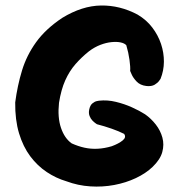

<svg xmlns="http://www.w3.org/2000/svg" viewBox="-20 -670 651 697"><path d="M220.8 -12Q183.5 -23 149.8 -45.4Q116 -67.8 89.9 -102.6Q63.8 -137.5 49.1 -186.1Q34.5 -234.8 35.2 -298.2Q43.2 -359.2 59.9 -414Q76.5 -468.8 111.1 -516.9Q145.8 -565 205.8 -605Q277.8 -649 346.6 -650Q415.5 -651 479.5 -617Q511.8 -597.8 532.9 -570Q554 -542.2 564.6 -510.4Q575.2 -478.5 575 -446Q574.8 -413.5 562.8 -383.8Q562.8 -383.8 557.6 -376.5Q552.5 -369.2 541.4 -362.5Q530.2 -355.8 511.2 -357.8Q488.8 -360.5 476 -374Q463.2 -387.5 457.9 -400Q452.5 -412.5 452.5 -412.5Q453.8 -426 450.1 -452.5Q446.5 -479 438.5 -505.8Q432 -513 418 -516Q404 -519 384.8 -517.1Q365.5 -515.2 344.5 -507.2Q323.5 -499.2 303.2 -484Q276.5 -462.8 254.2 -437.4Q232 -412 216.9 -378.4Q201.8 -344.8 194.2 -296.8Q188.5 -243.5 201.4 -205.8Q214.2 -168 240.2 -149.5Q263.5 -139 286.5 -133.9Q309.5 -128.8 334.1 -130Q358.8 -131.2 385.8 -139.2Q411 -148.5 425.2 -160.1Q439.5 -171.8 430.5 -184Q412 -193.5 385.5 -202.8Q359 -212 332 -219Q332 -219 326.9 -222.5Q321.8 -226 315.5 -232.4Q309.2 -238.8 305.2 -248.9Q301.2 -259 303.8 -272Q307 -287.8 315.4 -294.6Q323.8 -301.5 331.6 -303Q339.5 -304.5 339.5 -304.5Q370 -307.8 400.8 -300.2Q431.5 -292.8 459 -280.4Q486.5 -268 506.5 -255.2Q528.5 -239.8 545.5 -218Q562.5 -196.2 569.5 -170.6Q576.5 -145 569.1 -118Q561.8 -91 534 -64.2Q509.2 -40.5 473.2 -23.5Q437.2 -6.5 394.8 1.5Q352.2 9.5 307.8 6.6Q263.2 3.8 220.8 -12Z"/></svg>

Font: Sour Gummy Black
Style: Regular
Weight: 900
Version: Version 1.000